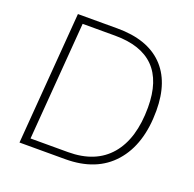

<svg xmlns="http://www.w3.org/2000/svg" viewBox="-124 -833 974 962"><g transform="rotate(20 362.5 -352.5)"><path d="M77 0 132 -705H343Q501 -705 584 -622.5Q667 -540 667 -384Q667 -204 577 -102Q487 0 321 0ZM122 -38H322Q468 -38 545 -128Q622 -218 622 -385Q622 -667 344 -667H171Z"/></g></svg>

Font: Iunito ExtraLight
Style: Italic
Weight: 200
Italic angle: -4.541°
Designer: Vernon Adams
Foundry: Vernon Adams
Version: Version 2.001;November 30, 2019;FontCreator 12.0.0.2547 64-b